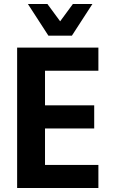

<svg xmlns="http://www.w3.org/2000/svg" viewBox="-20 -944 570 964"><path d="M66 0V-705H474V-589H206V-415H453V-299H206V-116H474V0ZM223 -765 120 -924H218L282 -837L346 -924H444L341 -765Z"/></svg>

Font: Nunito Sans 10pt Condensed ExtraBold
Style: Regular
Weight: 800
Width: 3
Designer: Vernon Adams
Foundry: Vernon Adams
Version: Version 3.101;gftools[0.9.27]